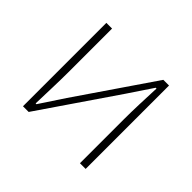

<svg xmlns="http://www.w3.org/2000/svg" viewBox="-126 -692 858 858"><g transform="rotate(45 303.0 -263.5)"><path d="M105 0H141L389 -363L466 -478H471C468 -407 465 -336 465 -277V0H501V-527H465L217 -164C195 -131 163 -82 141 -49H136C138 -120 141 -191 141 -249V-527H105Z"/></g></svg>

Font: Source Han Sans CN ExtraLight
Style: Regular
Weight: 250
Designer: Ryoko NISHIZUKA (kana & ideographs); Paul D. Hunt (Latin, Greek & Cyrillic); Wenlong ZHANG (bopomofo); Sandoll Communica
Foundry: Adobe Systems Incorporated
Version: Version 1.004;PS 1.004;hotconv 16.6.51;makeotf.lib2.5.65220